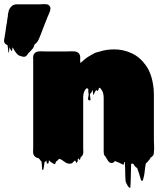

<svg xmlns="http://www.w3.org/2000/svg" viewBox="-117 -771 811 937"><path d="M112 -750Q119 -749 124.5 -742.5Q130 -736 129 -728Q129 -724 128 -721V-720L125 -712Q124 -711 124 -710Q123 -706 121 -701.5Q119 -697 117 -693L102 -655Q101 -654 101 -653Q101 -652 100 -650L85 -611Q82 -604 79 -595.5Q76 -587 72 -579Q71 -576 67 -570Q66 -568 65 -566.5Q64 -565 62 -563Q62 -563 60 -561Q59 -561 55 -557Q53 -556 51 -552Q50 -550 49.5 -547Q49 -544 47 -541L44 -536Q43 -534 40 -531Q36 -526 31.5 -521.5Q27 -517 22 -512Q20 -508 18 -507Q17 -503 13 -500Q9 -497 7 -495Q3 -494 -0.5 -494Q-4 -494 -5 -494Q-9 -496 -11 -496Q-14 -497 -16.5 -497.5Q-19 -498 -21 -499Q-28 -501 -32 -506Q-36 -511 -40 -515Q-41 -516 -44 -521Q-47 -526 -47 -526Q-49 -530 -51.5 -533.5Q-54 -537 -57 -540Q-57 -536 -57 -531Q-57 -526 -59 -521Q-60 -520 -63 -526Q-65 -528 -67 -532Q-69 -535 -71 -541Q-72 -534 -72 -527.5Q-72 -521 -75 -514Q-76 -511 -76.5 -517Q-77 -523 -77 -526L-80 -550Q-81 -551 -83.5 -552Q-86 -553 -91 -557Q-96 -562 -97 -568Q-98 -575 -95 -587Q-95 -589 -94.5 -591Q-94 -593 -94 -594L-90 -618Q-89 -626 -88 -633.5Q-87 -641 -86 -648L-83 -662Q-83 -666 -82.5 -669.5Q-82 -673 -81 -677Q-81 -680 -80.5 -683Q-80 -686 -79 -689Q-79 -703 -75 -715Q-75 -718 -73 -722Q-70 -731 -63 -738Q-57 -744 -51 -747Q-42 -750 -33 -750H79Q97 -752 112 -750ZM634 -87Q634 -73 635 -58Q636 -43 634 -29Q634 -21 633 -18Q630 -10 623 -5Q623 -5 622.5 -4.5Q622 -4 621 -4Q621 -4 620.5 -3.5Q620 -3 619 -3Q618 -2 615 4Q612 10 610 10Q605 18 599 23Q598 24 597 24.5Q596 25 595 26Q591 44 589.5 62.5Q588 81 583 99Q581 107 579 110Q576 113 575 112Q574 112 571 107Q570 103 567.5 95.5Q565 88 564 84Q562 77 560 70.5Q558 64 555 57Q554 55 553.5 52Q553 49 551 48Q551 48 549 47Q547 46 546 45Q545 43 543.5 42Q542 41 541 40Q536 33 537 33.5Q538 34 538 34Q538 34 531 27Q530 28 527 28Q524 28 523 29Q522 51 521.5 86.5Q521 122 519 145Q519 147 515.5 145Q512 143 512 143Q508 139 505 133.5Q502 128 500 124Q499 121 497.5 118.5Q496 116 496 114Q494 91 494 67Q494 43 492 21Q490 19 489 19Q488 22 488 25.5Q488 29 486 32Q485 35 481 31Q476 29 471.5 26.5Q467 24 462 22Q458 20 452.5 18.5Q447 17 444 14Q440 22 431.5 24Q423 26 416 20Q410 15 406.5 8Q403 1 397 -8Q395 -10 393 -12.5Q391 -15 390 -19Q389 -23 389 -32V-296Q389 -303 388 -307Q386 -324 376 -336Q375 -338 373.5 -339.5Q372 -341 370 -342Q369 -343 367 -343Q365 -340 364.5 -336.5Q364 -333 362 -330Q357 -325 356 -328Q354 -332 354 -333Q351 -330 347 -324Q345 -318 343 -316Q342 -314 341 -310Q340 -306 339 -308Q337 -314 336.5 -320Q336 -326 335 -333Q335 -331 334 -331Q334 -329 333 -329Q332 -326 329.5 -321Q327 -316 323 -314Q321 -306 324 -292.5Q327 -279 319 -281Q310 -283 313.5 -295.5Q317 -308 315 -318Q314 -319 314 -323V-328Q314 -331 314 -334.5Q314 -338 311 -339Q311 -339 308.5 -339.5Q306 -340 305 -340Q293 -329 290 -309Q289 -304 289 -298.5Q289 -293 289 -288V-48Q289 -41 289.5 -33Q290 -25 288 -18Q287 -15 285 -12Q283 -9 281 -7Q280 -7 280 -6.5Q280 -6 279 -6Q279 -6 277 -4Q276 -1 275.5 2Q275 5 273 8Q273 9 272 9.5Q271 10 270 9Q269 8 268.5 5.5Q268 3 267 2Q265 4 263 5Q262 7 262.5 10Q263 13 262 15Q260 21 258 23Q257 24 254 22Q252 17 254 18.5Q256 20 250 14Q249 13 249 12Q246 14 244 16.5Q242 19 239 21Q238 22 237 23.5Q236 25 231 27H230Q227 28 221 28Q217 28 213.5 26.5Q210 25 206 24Q201 21 195.5 17Q190 13 187 11Q180 7 181 7Q181 7 179 6Q177 7 175 5.5Q173 4 171 4Q170 5 168.5 7Q167 9 165 11Q164 12 163 13Q162 14 160 15Q159 15 159 15.5Q159 16 159 16Q158 16 158 17Q157 17 156.5 17.5Q156 18 156 18Q155 19 154 24.5Q153 30 148 30Q147 30 143.5 27.5Q140 25 139 25Q137 23 136 23Q132 21 128.5 18Q125 15 123 12Q123 11 122.5 11Q122 11 122 10Q121 14 121 18Q121 22 119 26Q119 27 118 26.5Q117 26 116 27Q112 27 112 28Q111 24 110.5 20Q110 16 109 12Q108 14 104 18Q103 19 102 19.5Q101 20 100 21Q99 28 98.5 34.5Q98 41 96 49Q95 51 94.5 55.5Q94 60 92 59Q88 57 88.5 52.5Q89 48 88 45Q87 37 87 30.5Q87 24 85 17Q83 15 80.5 12Q78 9 76 6Q74 4 73 2Q69 0 67 0Q66 0 65.5 -0.5Q65 -1 63 -1Q55 -4 50 -11Q48 -13 46 -19Q44 -26 44.5 -35Q45 -44 45 -51V-484Q44 -487 44.5 -489.5Q45 -492 45 -495Q46 -506 54 -513Q62 -520 73 -520Q81 -521 89.5 -520.5Q98 -520 105 -520H211Q216 -520 227 -520.5Q238 -521 247 -520Q253 -520 261 -516Q270 -511 273 -501Q275 -495 274.5 -488Q274 -481 274 -475L276 -463L282 -469Q288 -475 295 -480.5Q302 -486 309 -491L318 -497H319Q329 -504 339 -508Q345 -514 360 -517Q362 -518 365 -518Q400 -530 440 -530Q486 -530 527 -510.5Q568 -491 596.5 -449.5Q625 -408 632 -343Q633 -339 633 -335.5Q633 -332 633 -328Q634 -321 634 -314Q634 -307 634 -300Z"/></svg>

Font: Rubik Wet Paint
Style: Regular
Weight: 400
Designer: Hubert and Fischer, NaN
Foundry: Hubert and Fischer, NaN
Version: Version 2.200